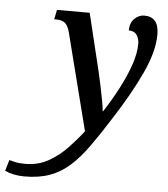

<svg xmlns="http://www.w3.org/2000/svg" viewBox="-210 -594 774 883"><g transform="rotate(5 177.5 -152.5)"><path d="M-65 240Q-115 240 -155 222L-140 171Q-129 174 -112 178Q-95 182 -66 182Q-6 182 41.5 155Q89 128 127 88Q165 48 195 9L81 -439Q73 -469 59 -480.5Q45 -492 18 -492H9L18 -536H169L234 -268Q240 -242 247.5 -206.5Q255 -171 261 -138.5Q267 -106 268 -90H270Q307 -147 337.5 -205.5Q368 -264 386 -317Q404 -370 404 -413Q404 -438 392 -454.5Q380 -471 355 -471Q356 -507 376 -526Q396 -545 421 -545Q488 -545 488 -463Q488 -386 441 -284.5Q394 -183 314 -59Q266 17 225.5 73.5Q185 130 143.5 167Q102 204 52 222Q2 240 -65 240Z"/></g></svg>

Font: Noto Serif SemiCondensed Medium
Style: Italic
Weight: 500
Width: 4
Italic angle: -12°
Designer: Monotype Design Team
Foundry: Monotype Imaging Inc.
Version: Version 2.013